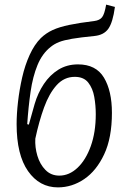

<svg xmlns="http://www.w3.org/2000/svg" viewBox="-20 -798 553 832"><path d="M231 14Q151 14 101.5 -56.5Q52 -127 52 -260Q52 -304 58 -356.5Q64 -409 76 -462Q88 -515 108.5 -560Q129 -605 157 -633Q180 -655 208.5 -668Q237 -681 280 -690Q323 -699 389 -707Q412 -710 422.5 -723.5Q433 -737 440 -778L478 -768Q469 -701 449.5 -673.5Q430 -646 389 -642Q328 -636 292.5 -630Q257 -624 236.5 -616Q216 -608 200 -595Q163 -566 142.5 -516Q122 -466 112.5 -400.5Q103 -335 98 -260L105 -258L130 -347Q144 -395 170 -434Q196 -473 233 -496Q270 -519 318 -519Q396 -519 430.5 -461.5Q465 -404 465 -309Q465 -201 431.5 -129.5Q398 -58 345 -22Q292 14 231 14ZM304 -465Q258 -465 225.5 -429Q193 -393 171 -332.5Q149 -272 133 -197Q131 -160 142 -123Q153 -86 177 -61.5Q201 -37 237 -37Q280 -37 316 -71Q352 -105 373.5 -165Q395 -225 395 -303Q395 -341 388.5 -378Q382 -415 362.5 -440Q343 -465 304 -465Z"/></svg>

Font: Literata 12pt Light
Style: Italic
Weight: 300
Italic angle: -2°
Designer: Latin by Veronika Burian and Jose Scaglione. Greek by Irene Vlachou. Cyrillic by Vera Evstafieva
Foundry: TypeTogether
Version: Version 3.002